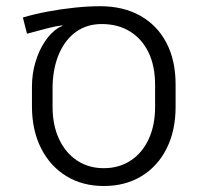

<svg xmlns="http://www.w3.org/2000/svg" viewBox="-20 -601 664 631"><path d="M321.3 10.3Q251 10.3 198 -22.2Q145 -54.7 115.2 -113.3Q85.4 -171.9 85 -250V-316.4Q85 -357.4 96.2 -395.8Q107.4 -434.1 127.2 -464.1Q147 -494.1 172.9 -510.3Q174.8 -511.2 178.2 -512.9Q181.6 -514.6 185.1 -515.6L184.6 -517.6Q165.5 -515.6 134.8 -507.8Q104 -500 68.8 -490.2L55.2 -543.5Q92.8 -554.7 137 -563Q181.2 -571.3 225.8 -575.9Q270.5 -580.6 308.6 -580.6Q385.3 -580.6 440.9 -549.3Q496.6 -518.1 526.9 -460.4Q557.1 -402.8 557.1 -322.8V-250Q557.1 -171.9 527.8 -113.3Q498.5 -54.7 445.3 -22.2Q392.1 10.3 321.3 10.3ZM321.3 -48.3Q371.6 -48.3 409.7 -73.5Q447.8 -98.6 468.8 -144Q489.7 -189.5 489.7 -249.5V-322.3Q489.7 -383.8 468.3 -428.5Q446.8 -473.1 407.2 -497.6Q367.7 -522 314 -522Q266.6 -522 231.2 -497.3Q195.8 -472.7 175.3 -427.2Q154.8 -381.8 152.8 -319.3V-249.5Q152.8 -189.5 174.1 -144Q195.3 -98.6 233.2 -73.5Q271 -48.3 321.3 -48.3Z"/></svg>

Font: Heebo Light
Style: Regular
Weight: 300
Designer: Oded Ezer
Foundry: Ezer Type House
Version: Version 3.100